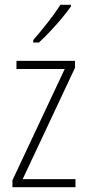

<svg xmlns="http://www.w3.org/2000/svg" viewBox="-20 -784 365 804"><path d="M296 0H32V-29L251 -495H49V-529H294V-500L75 -34H296ZM277 -757Q261 -734 237.5 -706Q214 -678 189 -651.5Q164 -625 143 -606H119V-616Q151 -653 180.5 -690.5Q210 -728 233 -764H277Z"/></svg>

Font: Noto Sans Khmer Condensed ExtraLight
Style: Regular
Weight: 200
Width: 3
Designer: Danh Hong and the Monotype Design Team
Foundry: Monotype Imaging Inc.
Version: Version 2.004; ttfautohint (v1.8.4.7-5d5b)